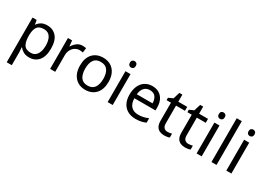

<svg xmlns="http://www.w3.org/2000/svg" viewBox="-14 -1703 3959 2886"><g transform="rotate(30 1965.5 -260.0)"><path d="M340 -546Q439 -546 499.5 -477Q560 -408 560 -269Q560 -132 499.5 -61Q439 10 339 10Q277 10 236.5 -13.5Q196 -37 173 -68H167Q169 -51 171 -25Q173 1 173 20V240H85V-536H157L169 -463H173Q197 -498 236 -522Q275 -546 340 -546ZM324 -472Q242 -472 208.5 -426Q175 -380 173 -286V-269Q173 -170 205.5 -116.5Q238 -63 326 -63Q375 -63 406.5 -90Q438 -117 453.5 -163.5Q469 -210 469 -270Q469 -362 433.5 -417Q398 -472 324 -472Z M950 -546Q965 -546 982.5 -544.5Q1000 -543 1013 -540L1002 -459Q989 -462 973.5 -464Q958 -466 944 -466Q903 -466 867 -443.5Q831 -421 809.5 -380.5Q788 -340 788 -286V0H700V-536H772L782 -438H786Q812 -482 853 -514Q894 -546 950 -546Z M1559 -269Q1559 -136 1491.5 -63Q1424 10 1309 10Q1238 10 1182.5 -22.5Q1127 -55 1095 -117.5Q1063 -180 1063 -269Q1063 -402 1130 -474Q1197 -546 1312 -546Q1385 -546 1440.5 -513.5Q1496 -481 1527.5 -419.5Q1559 -358 1559 -269ZM1154 -269Q1154 -174 1191.5 -118.5Q1229 -63 1311 -63Q1392 -63 1430 -118.5Q1468 -174 1468 -269Q1468 -364 1430 -418Q1392 -472 1310 -472Q1228 -472 1191 -418Q1154 -364 1154 -269Z M1743 -737Q1763 -737 1778.5 -723.5Q1794 -710 1794 -681Q1794 -653 1778.5 -639Q1763 -625 1743 -625Q1721 -625 1706 -639Q1691 -653 1691 -681Q1691 -710 1706 -723.5Q1721 -737 1743 -737ZM1786 -536V0H1698V-536Z M2163 -546Q2232 -546 2281.5 -516Q2331 -486 2357.5 -431.5Q2384 -377 2384 -304V-251H2017Q2019 -160 2063.5 -112.5Q2108 -65 2188 -65Q2239 -65 2278.5 -74.5Q2318 -84 2360 -102V-25Q2319 -7 2279 1.5Q2239 10 2184 10Q2108 10 2049.5 -21Q1991 -52 1958.5 -113.5Q1926 -175 1926 -264Q1926 -352 1955.5 -415Q1985 -478 2038.5 -512Q2092 -546 2163 -546ZM2162 -474Q2099 -474 2062.5 -433.5Q2026 -393 2019 -321H2292Q2291 -389 2260 -431.5Q2229 -474 2162 -474Z M2699 -62Q2719 -62 2740 -65.5Q2761 -69 2774 -73V-6Q2760 1 2734 5.5Q2708 10 2684 10Q2642 10 2606.5 -4.5Q2571 -19 2549 -55Q2527 -91 2527 -156V-468H2451V-510L2528 -545L2563 -659H2615V-536H2770V-468H2615V-158Q2615 -109 2638.5 -85.5Q2662 -62 2699 -62Z M3060 -62Q3080 -62 3101 -65.5Q3122 -69 3135 -73V-6Q3121 1 3095 5.5Q3069 10 3045 10Q3003 10 2967.5 -4.5Q2932 -19 2910 -55Q2888 -91 2888 -156V-468H2812V-510L2889 -545L2924 -659H2976V-536H3131V-468H2976V-158Q2976 -109 2999.5 -85.5Q3023 -62 3060 -62Z M3287 -737Q3307 -737 3322.5 -723.5Q3338 -710 3338 -681Q3338 -653 3322.5 -639Q3307 -625 3287 -625Q3265 -625 3250 -639Q3235 -653 3235 -681Q3235 -710 3250 -723.5Q3265 -737 3287 -737ZM3330 -536V0H3242V-536Z M3588 0H3500V-760H3588Z M3803 -737Q3823 -737 3838.5 -723.5Q3854 -710 3854 -681Q3854 -653 3838.5 -639Q3823 -625 3803 -625Q3781 -625 3766 -639Q3751 -653 3751 -681Q3751 -710 3766 -723.5Q3781 -737 3803 -737ZM3846 -536V0H3758V-536Z"/></g></svg>

Font: Noto Sans IKEA
Style: Regular
Weight: 400
Designer: Monotype Design Team
Foundry: Monotype Imaging Inc.
Version: Version 2.001